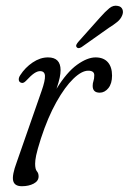

<svg xmlns="http://www.w3.org/2000/svg" viewBox="-20 -636 445 664"><path d="M53 -350Q46 -352 45 -359.5Q44 -367 50 -376Q67 -402.5 93 -420Q119 -437.5 146 -437.5Q189.5 -437.5 189.5 -393.5Q189.5 -382 186.5 -367.5Q183.5 -353 175.5 -329Q211 -386.5 246.5 -412Q282 -437.5 310.5 -437.5Q338 -437.5 352.8 -421Q367.5 -404.5 367.5 -374.5Q367.5 -347 354.8 -331.2Q342 -315.5 325 -315.5Q300.5 -315.5 300.5 -339Q300.5 -348 303.2 -355.8Q306 -363.5 306 -376Q306 -391.5 285 -391.5Q262.5 -391.5 233.5 -363.5Q204.5 -335.5 175 -283Q145.5 -230.5 121.5 -157Q108.5 -116 105 -98.5Q101.5 -81 101.5 -70Q101.5 -50.5 107.5 -43.8Q113.5 -37 113.5 -26Q113.5 -10 96.5 -1Q79.5 8 55.5 8Q30 8 25.5 -11Q21 -30 38 -75.5L124 -322Q136.5 -357.5 135.5 -373.8Q134.5 -390 118.5 -390Q109.5 -390 98.2 -382.5Q87 -375 69.5 -356Q60 -346.5 53 -350ZM325.5 -575Q344 -596 358 -607.5Q372 -619 387.5 -615.5Q399.5 -613.5 403.5 -603.5Q407.5 -593.5 402 -581.5Q397 -569.5 385 -559.8Q373 -550 356 -539.5L262 -473Q250 -466 245 -473Q242 -477 244.5 -482Q247 -487 251 -491.5Z"/></svg>

Font: Fraunces 144pt S100 Light
Style: Italic
Weight: 300
Italic angle: -16°
Version: Version 1.000; ttfautohint (v1.8.3)